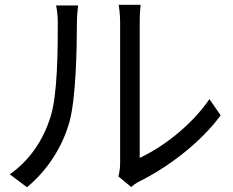

<svg xmlns="http://www.w3.org/2000/svg" viewBox="-20 -760 976 804"><path d="M21 -30 93 24C177 -45 241 -143 271 -250C298 -350 302 -554 302 -665C302 -695 306 -725 307 -737H215C219 -716 222 -694 222 -664C222 -553 221 -363 192 -272C162 -175 106 -90 21 -30ZM476 -21 529 23C539 15 548 8 563 0C679 -57 818 -160 904 -277L857 -345C780 -232 657 -141 565 -99V-666C565 -704 568 -732 569 -740H477C478 -732 483 -704 483 -666V-77C483 -57 480 -37 476 -21Z"/></svg>

Font: GenEiGothic-pro-Regular
Style: Regular
Weight: 400
Designer: Ryoko NISHIZUKA (kana & ideographs); Paul D. Hunt (Latin, Greek & Cyrillic); Wenlong ZHANG (bopomofo); Sandoll Communica
Foundry: Adobe Systems Incorporated; o_tamon
Version: Version 1.000.140830